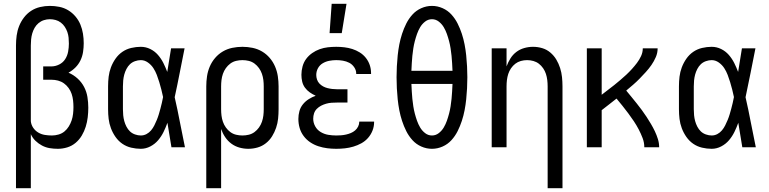

<svg xmlns="http://www.w3.org/2000/svg" viewBox="-20 -774 4040 1009"><path d="M64 215V-535Q64 -561 67.5 -587Q71 -613 80.5 -637Q90 -661 106 -682Q122 -703 143.5 -717Q165 -731 190.5 -737Q216 -743 242 -743Q267 -743 292 -738Q317 -733 338.5 -720Q360 -707 376.5 -687.5Q393 -668 402.5 -645Q412 -622 416 -597Q420 -572 420 -547Q420 -524 416.5 -501Q413 -478 403 -457Q393 -436 376.5 -419.5Q360 -403 340 -392Q366 -381 387.5 -361.5Q409 -342 422 -317Q435 -292 439.5 -264Q444 -236 444 -208Q444 -183 441 -157.5Q438 -132 430.5 -108Q423 -84 410 -62Q397 -40 377.5 -23.5Q358 -7 333.5 0.5Q309 8 284 8Q262 8 241 4.5Q220 1 201 -9Q182 -19 166.5 -34Q151 -49 142 -69V215ZM253 -62Q270 -62 287.5 -67Q305 -72 318.5 -83Q332 -94 341.5 -109.5Q351 -125 356.5 -141.5Q362 -158 364 -176Q366 -194 366 -211Q366 -229 364 -246.5Q362 -264 356.5 -280.5Q351 -297 340.5 -311.5Q330 -326 316 -336Q302 -346 285 -350.5Q268 -355 250 -355H207V-425H250Q271 -425 291 -435Q311 -445 322.5 -463Q334 -481 338 -502.5Q342 -524 342 -545Q342 -561 340.5 -576Q339 -591 334 -605.5Q329 -620 320.5 -633Q312 -646 299.5 -655.5Q287 -665 272 -669Q257 -673 242 -673Q226 -673 210.5 -668Q195 -663 182.5 -652.5Q170 -642 162 -628Q154 -614 149.5 -598.5Q145 -583 143.5 -567Q142 -551 142 -535V-137Q144 -118 154.5 -102.5Q165 -87 181 -77.5Q197 -68 215.5 -65Q234 -62 253 -62Z M720 8Q695 8 669.5 2Q644 -4 623 -18.5Q602 -33 587 -54.5Q572 -76 563 -100Q554 -124 551 -149Q548 -174 548 -200V-320Q548 -346 551 -371Q554 -396 563 -420Q572 -444 587 -465.5Q602 -487 623 -501.5Q644 -516 669.5 -522Q695 -528 720 -528Q746 -528 769.5 -516.5Q793 -505 810 -485.5Q827 -466 838.5 -443Q850 -420 859 -396Q864 -427 869 -458Q874 -489 879 -520H950Q937 -456 924.5 -391.5Q912 -327 898 -263Q913 -198 925.5 -132Q938 -66 952 0H881Q876 -32 870.5 -64Q865 -96 860 -128V-129Q851 -104 839.5 -80.5Q828 -57 811 -37Q794 -17 770 -4.5Q746 8 720 8ZM720 -62Q736 -62 750 -69.5Q764 -77 774 -89Q784 -101 791 -115Q798 -129 804 -143.5Q810 -158 814.5 -173Q819 -188 823 -203Q827 -218 830.5 -233Q834 -248 837 -264Q833 -283 828 -303Q823 -323 817 -342.5Q811 -362 804 -380.5Q797 -399 786 -416Q775 -433 757.5 -445.5Q740 -458 720 -458Q705 -458 689.5 -452.5Q674 -447 663 -436.5Q652 -426 644.5 -411.5Q637 -397 633 -382Q629 -367 627.5 -351.5Q626 -336 626 -320V-200Q626 -184 627.5 -168.5Q629 -153 633 -138Q637 -123 644.5 -108.5Q652 -94 663 -83.5Q674 -73 689.5 -67.5Q705 -62 720 -62Z M1064 215V-320Q1064 -347 1068 -373.5Q1072 -400 1082.5 -424.5Q1093 -449 1110.5 -469.5Q1128 -490 1151 -503.5Q1174 -517 1200.5 -522.5Q1227 -528 1254 -528Q1281 -528 1307.5 -522.5Q1334 -517 1357 -503.5Q1380 -490 1397.5 -469.5Q1415 -449 1425.5 -424.5Q1436 -400 1440 -373.5Q1444 -347 1444 -320V-200Q1444 -175 1441.5 -150.5Q1439 -126 1431 -102.5Q1423 -79 1410 -58Q1397 -37 1377.5 -21.5Q1358 -6 1334 1Q1310 8 1285 8Q1261 8 1238 1.5Q1215 -5 1196 -19Q1177 -33 1163.5 -53Q1150 -73 1142 -96V215ZM1254 -62Q1271 -62 1287.5 -66Q1304 -70 1317.5 -80Q1331 -90 1341 -104Q1351 -118 1356.5 -134Q1362 -150 1364 -166.5Q1366 -183 1366 -200V-320Q1366 -337 1364 -353.5Q1362 -370 1356.5 -386Q1351 -402 1341 -416Q1331 -430 1317.5 -440Q1304 -450 1287.5 -454Q1271 -458 1254 -458Q1237 -458 1220.5 -454Q1204 -450 1190.5 -440Q1177 -430 1167 -416Q1157 -402 1151.5 -386Q1146 -370 1144 -353.5Q1142 -337 1142 -320V-200Q1142 -183 1144 -166.5Q1146 -150 1151.5 -134Q1157 -118 1167 -104Q1177 -90 1190.5 -80Q1204 -70 1220.5 -66Q1237 -62 1254 -62Z M1747 8Q1723 8 1699.5 5Q1676 2 1653 -5.5Q1630 -13 1610 -26.5Q1590 -40 1575.5 -59.5Q1561 -79 1554.5 -102Q1548 -125 1548 -149Q1548 -170 1553.5 -190Q1559 -210 1572 -226Q1585 -242 1602.5 -253Q1620 -264 1639 -271Q1623 -278 1608 -288.5Q1593 -299 1582.5 -313.5Q1572 -328 1568 -345.5Q1564 -363 1564 -381Q1564 -403 1570 -425Q1576 -447 1589 -464.5Q1602 -482 1620.5 -495Q1639 -508 1660 -515.5Q1681 -523 1703 -525.5Q1725 -528 1747 -528Q1768 -528 1789.5 -525.5Q1811 -523 1831.5 -516.5Q1852 -510 1870.5 -498.5Q1889 -487 1902.5 -470Q1916 -453 1923 -432.5Q1930 -412 1930 -390V-385H1852V-388Q1852 -405 1841.5 -420.5Q1831 -436 1815.5 -444Q1800 -452 1782.5 -455Q1765 -458 1747 -458Q1729 -458 1710.5 -454.5Q1692 -451 1676 -441.5Q1660 -432 1651 -415.5Q1642 -399 1642 -380Q1642 -368 1646 -356Q1650 -344 1658.5 -335Q1667 -326 1678 -320Q1689 -314 1701 -311Q1713 -308 1725.5 -306.5Q1738 -305 1750 -305H1806V-235H1750Q1736 -235 1722 -234Q1708 -233 1694 -229Q1680 -225 1667.5 -218.5Q1655 -212 1645 -202Q1635 -192 1630.5 -178.5Q1626 -165 1626 -150Q1626 -129 1636.5 -110Q1647 -91 1665.5 -80Q1684 -69 1705 -65.5Q1726 -62 1747 -62Q1760 -62 1773 -63Q1786 -64 1799 -67Q1812 -70 1824 -75Q1836 -80 1846 -88.5Q1856 -97 1862 -109Q1868 -121 1868 -134V-135H1946V-132Q1946 -109 1937.5 -87.5Q1929 -66 1914 -49Q1899 -32 1879 -21Q1859 -10 1837 -3.5Q1815 3 1792.5 5.5Q1770 8 1747 8ZM1712 -600 1723 -754H1801L1776 -600Z M2250 8Q2221 8 2194 -4Q2167 -16 2147.5 -37.5Q2128 -59 2115 -85Q2102 -111 2093 -138.5Q2084 -166 2078.5 -194.5Q2073 -223 2070 -252Q2067 -281 2065.5 -310Q2064 -339 2064 -368Q2064 -396 2065.5 -425Q2067 -454 2070 -483Q2073 -512 2078.5 -540.5Q2084 -569 2093 -596.5Q2102 -624 2115 -650Q2128 -676 2147.5 -697.5Q2167 -719 2194 -731Q2221 -743 2250 -743Q2279 -743 2306 -731Q2333 -719 2352.5 -697.5Q2372 -676 2385 -650Q2398 -624 2407 -596.5Q2416 -569 2421.5 -540.5Q2427 -512 2430 -483Q2433 -454 2434.5 -425Q2436 -396 2436 -368Q2436 -339 2434.5 -310Q2433 -281 2430 -252Q2427 -223 2421.5 -194.5Q2416 -166 2407 -138.5Q2398 -111 2385 -85Q2372 -59 2352.5 -37.5Q2333 -16 2306 -4Q2279 8 2250 8ZM2358 -402Q2357 -422 2356 -441.5Q2355 -461 2353 -480.5Q2351 -500 2348 -519.5Q2345 -539 2340 -558Q2335 -577 2328.5 -595.5Q2322 -614 2312 -631Q2302 -648 2286 -660.5Q2270 -673 2250 -673Q2230 -673 2214 -660.5Q2198 -648 2188 -631Q2178 -614 2171.5 -595.5Q2165 -577 2160 -558Q2155 -539 2152 -519.5Q2149 -500 2147 -480.5Q2145 -461 2144 -441.5Q2143 -422 2142 -402ZM2250 -62Q2270 -62 2286 -74.5Q2302 -87 2312 -104Q2322 -121 2328.5 -139.5Q2335 -158 2340 -177Q2345 -196 2348 -215.5Q2351 -235 2353 -254.5Q2355 -274 2356 -293.5Q2357 -313 2358 -333H2142Q2143 -313 2144 -293.5Q2145 -274 2147 -254.5Q2149 -235 2152 -215.5Q2155 -196 2160 -177Q2165 -158 2171.5 -139.5Q2178 -121 2188 -104Q2198 -87 2214 -74.5Q2230 -62 2250 -62Z M2858 215V-320Q2858 -337 2856 -353.5Q2854 -370 2849 -385.5Q2844 -401 2834.5 -415Q2825 -429 2812 -439Q2799 -449 2783 -453.5Q2767 -458 2750 -458Q2733 -458 2717 -453.5Q2701 -449 2688 -439Q2675 -429 2665.5 -415Q2656 -401 2651 -385.5Q2646 -370 2644 -353.5Q2642 -337 2642 -320V0H2564V-520H2642V-425Q2650 -447 2662.5 -467Q2675 -487 2693.5 -501Q2712 -515 2735 -521.5Q2758 -528 2781 -528Q2806 -528 2829.5 -521Q2853 -514 2872 -498Q2891 -482 2903.5 -461Q2916 -440 2923.5 -416.5Q2931 -393 2933.5 -368.5Q2936 -344 2936 -320V215Z M3064 0V-520H3142V-276Q3158 -289 3175 -301.5Q3192 -314 3208 -327Q3224 -340 3240 -353.5Q3256 -367 3271.5 -381.5Q3287 -396 3301 -411.5Q3315 -427 3327.5 -443.5Q3340 -460 3349 -479.5Q3358 -499 3358 -520H3436Q3436 -496 3426.5 -474Q3417 -452 3403.5 -432.5Q3390 -413 3374 -395.5Q3358 -378 3341.5 -361Q3325 -344 3307 -328.5Q3289 -313 3271 -298Q3285 -281 3299 -264Q3313 -247 3326.5 -230Q3340 -213 3353 -195.5Q3366 -178 3378 -159.5Q3390 -141 3401 -122.5Q3412 -104 3421.5 -84Q3431 -64 3437.5 -43Q3444 -22 3444 0H3366Q3366 -25 3357 -48.5Q3348 -72 3336.5 -94Q3325 -116 3311 -137Q3297 -158 3282 -178Q3267 -198 3251.5 -217.5Q3236 -237 3220 -256Q3200 -240 3180.5 -225Q3161 -210 3142 -195V0Z M3720 8Q3695 8 3669.5 2Q3644 -4 3623 -18.5Q3602 -33 3587 -54.5Q3572 -76 3563 -100Q3554 -124 3551 -149Q3548 -174 3548 -200V-320Q3548 -346 3551 -371Q3554 -396 3563 -420Q3572 -444 3587 -465.5Q3602 -487 3623 -501.5Q3644 -516 3669.5 -522Q3695 -528 3720 -528Q3746 -528 3769.5 -516.5Q3793 -505 3810 -485.5Q3827 -466 3838.5 -443Q3850 -420 3859 -396Q3864 -427 3869 -458Q3874 -489 3879 -520H3950Q3937 -456 3924.5 -391.5Q3912 -327 3898 -263Q3913 -198 3925.5 -132Q3938 -66 3952 0H3881Q3876 -32 3870.5 -64Q3865 -96 3860 -128V-129Q3851 -104 3839.5 -80.5Q3828 -57 3811 -37Q3794 -17 3770 -4.5Q3746 8 3720 8ZM3720 -62Q3736 -62 3750 -69.5Q3764 -77 3774 -89Q3784 -101 3791 -115Q3798 -129 3804 -143.5Q3810 -158 3814.5 -173Q3819 -188 3823 -203Q3827 -218 3830.5 -233Q3834 -248 3837 -264Q3833 -283 3828 -303Q3823 -323 3817 -342.5Q3811 -362 3804 -380.5Q3797 -399 3786 -416Q3775 -433 3757.5 -445.5Q3740 -458 3720 -458Q3705 -458 3689.5 -452.5Q3674 -447 3663 -436.5Q3652 -426 3644.5 -411.5Q3637 -397 3633 -382Q3629 -367 3627.5 -351.5Q3626 -336 3626 -320V-200Q3626 -184 3627.5 -168.5Q3629 -153 3633 -138Q3637 -123 3644.5 -108.5Q3652 -94 3663 -83.5Q3674 -73 3689.5 -67.5Q3705 -62 3720 -62Z"/></svg>

Font: Iosevka Term Curly
Style: Regular
Weight: 400
Designer: Belleve Invis
Foundry: Belleve Invis
Version: Version 32.3.0